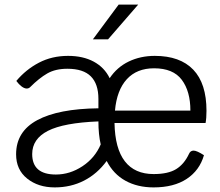

<svg xmlns="http://www.w3.org/2000/svg" viewBox="-20 -803 958 835"><path d="M874 -268H478Q480 -157 523 -101.5Q566 -46 648 -46Q711 -46 746 -67.5Q781 -89 802 -134Q808 -148 822 -148Q836 -148 867 -128Q848 -62 792 -25Q736 12 648 12Q578 12 525.5 -17Q473 -46 444 -103Q403 -47 345.5 -17.5Q288 12 218 12Q146 12 98 -26.5Q50 -65 50 -132Q50 -231 142 -280.5Q234 -330 408 -332V-373Q408 -438 375 -471Q342 -504 273 -504Q221 -504 185.5 -483.5Q150 -463 111 -424Q105 -418 96 -418Q86 -418 74 -427Q62 -436 51 -451Q93 -501 149.5 -530.5Q206 -560 276 -560Q341 -560 387.5 -535Q434 -510 457 -463Q489 -511 540 -535.5Q591 -560 653 -560Q763 -560 820.5 -500Q878 -440 878 -321Q878 -289 874 -268ZM808 -322Q808 -406 770.5 -456Q733 -506 650 -506Q575 -506 531.5 -458.5Q488 -411 480 -322ZM418 -175Q408 -218 408 -275Q257 -269 188.5 -234Q120 -199 120 -133Q120 -44 223 -44Q284 -44 338.5 -80Q393 -116 418 -175ZM496 -783H581L450 -632H384Z"/></svg>

Font: Krub
Style: Regular
Weight: 400
Designer: Ekaluck Peanpanawate
Foundry: Cadson Demak Co.,Ltd.
Version: Version 1.000; ttfautohint (v1.6)